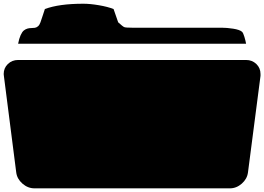

<svg xmlns="http://www.w3.org/2000/svg" viewBox="-20 -820 1431 1040"><path d="M1391.1 -418.9V-409.2L1323.2 113.8Q1318.8 148.9 1289.8 174.6Q1260.7 200.2 1225.1 200.2H167Q130.9 200.2 101.6 174.6Q72.3 148.9 67.9 113.8L1 -409.2Q0 -412.1 0 -418.9Q0 -451.7 22.7 -473.4Q45.4 -495.1 78.1 -495.1H1313Q1345.7 -495.1 1368.4 -473.4Q1391.1 -451.7 1391.1 -418.9ZM1313 -583H78.1Q83.5 -611.3 91.8 -629.6Q100.1 -647.9 109.6 -655.3Q119.1 -662.6 129.2 -665.3Q139.2 -668 149.4 -668Q159.7 -668 168.9 -669.4Q178.2 -670.9 186.3 -678Q194.3 -685.1 199.2 -699.2Q203.1 -710.9 211.2 -734.9Q219.2 -758.8 223.1 -771Q299.3 -799.8 431.2 -799.8Q468.3 -799.8 515.6 -791.7Q563 -783.7 595.2 -771L620.1 -699.2Q645 -676.3 653.1 -673.1Q661.1 -669.9 695.8 -669.9H1181.2Q1208 -669.9 1242.9 -664.6Q1277.8 -659.2 1291 -647.9Q1297.4 -642.1 1304 -619.9Q1310.5 -597.7 1313 -583Z"/></svg>

Font: Web Symbols
Style: Regular
Weight: 400
Designer: Igor Kiselev
Foundry: Just Be Nice studio
Version: Version 1.000;PS 001.001;hotconv 1.0.56